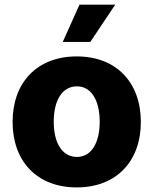

<svg xmlns="http://www.w3.org/2000/svg" viewBox="-20 -795 659 825"><path d="M249.6 -614.7H367.9L475.1 -774.9H321.4ZM309.7 10.3C481.2 10.3 585.2 -103 585.2 -271C585.2 -439.3 481.2 -552.6 309.7 -552.6C138.1 -552.6 34.1 -439.3 34.1 -271C34.1 -103 138.1 10.3 309.7 10.3ZM310.7 -120.7C246.4 -120.7 210.9 -181.8 210.9 -272C210.9 -362.6 246.4 -424 310.7 -424C372.9 -424 408.4 -362.6 408.4 -272C408.4 -181.8 372.9 -120.7 310.7 -120.7Z"/></svg>

Font: TID UI Extra Bold
Style: Regular
Weight: 800
Designer: The TID Project Authors
Foundry: Bakken & Bæck
Version: Version 1.001;hotconv 1.0.109;makeotfexe 2.5.65596